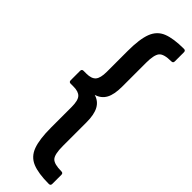

<svg xmlns="http://www.w3.org/2000/svg" viewBox="-291 -709 863 863"><g transform="rotate(45 140.5 -277.5)"><path d="M270 152Q203 152 165.5 136.5Q128 121 113 80.5Q98 40 98 -34V-165Q98 -206 84.5 -221Q71 -236 39 -236H21Q10 -236 10 -247V-307Q10 -318 21 -318H39Q71 -318 84.5 -333.5Q98 -349 98 -389V-521Q98 -597 113.5 -637Q129 -677 166.5 -692Q204 -707 270 -707Q281 -707 281 -696V-638Q281 -627 270 -627Q222 -627 208 -609.5Q194 -592 194 -542V-390Q194 -341 179.5 -314Q165 -287 133 -277Q164 -268 179 -240.5Q194 -213 194 -164V-13Q194 40 209 56Q224 72 270 72Q281 72 281 83V141Q281 152 270 152Z"/></g></svg>

Font: Sofia Sans SemiBold
Style: Regular
Weight: 600
Designer: Botio Nikoltchev, Ani Petrova
Foundry: lettersoup
Version: Version 4.101; ttfautohint (v1.8.4.7-5d5b)